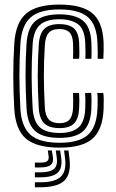

<svg xmlns="http://www.w3.org/2000/svg" viewBox="-20 -629 502 830"><path d="M238.2 9.2Q137.8 9.2 92.5 -29.5Q47.2 -68.2 41.8 -157Q37.5 -233 37.4 -300.8Q37.2 -368.5 41.8 -441.5Q47.8 -532 93.4 -570.6Q139 -609.2 236.5 -609.2Q334.5 -609.2 379.2 -571.8Q424 -534.2 427.8 -446.8Q428.2 -432 428.1 -412.9Q428 -393.8 426.8 -374.8H402Q403.5 -396.2 401.2 -445.5Q398 -522 359.8 -555.1Q321.5 -588.2 236.5 -588.2Q151.8 -588.2 112.5 -553.8Q73.2 -519.2 68.2 -440Q63.8 -368.5 63.9 -301.5Q64 -234.5 68.2 -158.2Q72.8 -80.5 112 -46.1Q151.2 -11.8 238.2 -11.8Q322 -11.8 359.9 -45.8Q397.8 -79.8 401.2 -157.8Q402.5 -181.8 402.1 -199.5Q401.8 -217.2 400.2 -227.2H426.5Q428.2 -218.5 428.5 -198.5Q428.8 -178.5 427.8 -156.8Q423.8 -67.8 379.6 -29.2Q335.5 9.2 238.2 9.2ZM238.2 -33Q163.2 -33 130.9 -63.6Q98.5 -94.2 94.8 -160Q90.5 -237.8 90.4 -303Q90.2 -368.2 94.5 -437.8Q99 -510.8 134.1 -538.9Q169.2 -567 236.5 -567Q305.2 -567 338.6 -539.6Q372 -512.2 375 -445Q375.8 -424 375.9 -405.9Q376 -387.8 375.2 -374.8H349Q350.5 -396.2 348.5 -444.2Q346 -502.5 317.5 -524.1Q289 -545.8 236.5 -545.8Q180 -545.8 152.4 -521Q124.8 -496.2 121 -436Q116.5 -365.2 116.8 -300Q117 -234.8 121 -162.2Q124.5 -104.5 151.5 -79.4Q178.5 -54.2 238.2 -54.2Q290.8 -54.2 318.2 -77.2Q345.8 -100.2 348.5 -159Q350.2 -200.2 347.8 -227.2H374Q377 -203 375 -158.2Q371.8 -91.8 340 -62.4Q308.2 -33 238.2 -33ZM238.2 -75.2Q192.2 -75.2 171.1 -96Q150 -116.8 147.5 -163.2Q143 -240.5 143.1 -302.5Q143.2 -364.5 147.5 -434.5Q150.5 -483 171.2 -503.9Q192 -524.8 236.5 -524.8Q277.8 -524.8 299 -506.8Q320.2 -488.8 322.2 -441.5Q322.8 -425.8 323.1 -406.5Q323.5 -387.2 322 -374.8H295.5Q296.5 -387.2 296.4 -405.4Q296.2 -423.5 295.8 -440.8Q294.5 -473.8 280.8 -488.6Q267 -503.5 236.5 -503.5Q204.8 -503.5 190.4 -486.8Q176 -470 173.8 -433.2Q169.5 -363 169.6 -301.1Q169.8 -239.2 173.8 -164.8Q175.8 -128.8 190.9 -112.6Q206 -96.5 238.2 -96.5Q267.2 -96.5 280.8 -112.2Q294.2 -128 295.8 -162.5Q296.5 -177 296.4 -194.8Q296.2 -212.5 295.5 -227.2H321.8Q324 -199 322.2 -161.5Q320 -116 300.4 -95.6Q280.8 -75.2 238.2 -75.2ZM257 21.5H276L280.2 55Q288.5 121.5 259.1 151Q229.8 180.5 154.2 180.5H130.8V159H154.2Q218.2 159 243.2 134.5Q268.2 110 261.2 55ZM186.8 21.5H204L208.2 46.5Q212.8 71.8 200 83.2Q187.2 94.8 154.2 94.8H130.8V74H154.2Q175.8 74 184 67.5Q192.2 61 190.2 46.5ZM221 21.5H240L244.2 50.8Q251 96.8 229.9 117.1Q208.8 137.5 154.2 137.5H130.8V116H154.2Q197.2 116 213.9 100.8Q230.5 85.5 225.2 50.8Z"/></svg>

Font: Big Shoulders Inline Text ExtraBold
Style: Regular
Weight: 800
Designer: Patric King
Foundry: XO Type Co
Version: Version 1.000